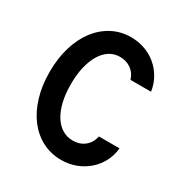

<svg xmlns="http://www.w3.org/2000/svg" viewBox="-167 -839 934 978"><g transform="rotate(30 300.0 -350.0)"><path d="M435 -190Q427 -151 399 -128Q371 -105 329 -105Q295 -105 267 -122Q239 -139 219 -171.2Q199.1 -203.3 188.5 -248.5Q178 -293.7 178 -349.8Q178 -406 188.7 -451.1Q199.4 -496.1 218.5 -528Q237.6 -559.9 264.9 -577.5Q292.1 -595 326 -595Q364 -595 392 -575Q420 -555 430 -520H551Q545 -562 525 -597Q505 -632 475.5 -657Q446 -682 407.5 -696Q368.9 -710 325 -710Q265.1 -710 215.1 -683.5Q165 -657 128.9 -609.6Q92.8 -562.2 72.9 -495.9Q53 -429.6 53 -349.8Q53 -270 72.9 -204Q92.7 -138 128.8 -90.5Q164.9 -43 215.6 -16.5Q266.3 10 327 10Q373 10 412.5 -5Q452 -20 482.5 -46.5Q513 -73 532.5 -109.5Q552 -146 556 -190Z"/></g></svg>

Font: CommitMonoV143 ExtLt
Style: Regular
Weight: 200
Monospace: yes
Designer: Eigil Nikolajsen
Foundry: Eigil Nikolajsen
Version: Version 1.143